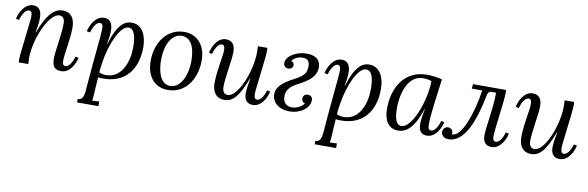

<svg xmlns="http://www.w3.org/2000/svg" viewBox="-52 -963 5114 1671"><g transform="rotate(10 2505.5 -128.0)"><path d="M195.8 -283.2C209 -356 242.7 -511.2 136.7 -511.2C57.1 -511.2 16.1 -417 6.8 -370.1L34.7 -364.3C54.7 -435.1 85.9 -460.9 107.9 -460.9C130.9 -460.9 134.8 -439.9 134.8 -416C134.8 -386.2 133.8 -382.3 115.7 -226.1C101.1 -100.1 95.7 -60.1 95.7 -25.9C95.7 -15.1 95.7 -8.8 96.7 0H180.7C179.7 -17.1 178.7 -33.2 178.7 -53.2C178.7 -222.2 283.7 -464.4 376 -464.4C415 -464.4 422.9 -426.3 422.9 -403.3C422.9 -296.4 392.1 -159.7 392.1 -85.4C392.1 -23.4 409.7 11.2 473.1 11.2C552.7 11.2 593.8 -82.5 603 -129.4L574.7 -135.7C554.7 -64.5 523.9 -38.6 502 -38.6C478 -38.6 475.1 -60.5 475.1 -85.4C475.1 -142.6 504.9 -270.5 504.9 -381.3C504.9 -450.7 476.1 -511.2 396 -511.2C331.1 -511.2 267.1 -465.3 198.7 -283.2Z M825.2 -292.5C839.4 -363.8 867.2 -511.2 763.2 -511.2C683.6 -511.2 642.6 -417 633.3 -370.1L662.6 -364.3C682.1 -435.1 712.4 -460.9 734.4 -460.9C760.3 -460.9 761.2 -434.1 761.2 -408.2C761.2 -356.9 736.3 -145 718.3 85C712.4 163.1 713.4 225.1 657.2 225.1V254.9H846.2V213.9L783.2 216.8C789.6 193.8 789.6 161.1 791.5 133.8L799.3 8.3C814.5 10.3 829.6 11.2 846.2 11.2C1039.6 11.2 1141.6 -122.6 1141.6 -317.4C1141.6 -422.4 1098.1 -511.2 1006.3 -511.2C947.3 -511.2 883.3 -475.6 828.6 -292.5ZM985.4 -464.4C1040.5 -464.4 1055.2 -390.6 1055.2 -299.3C1055.2 -177.7 1004.4 -22.9 863.3 -22.9C841.3 -22.9 823.2 -27.8 802.2 -34.7C805.2 -69.8 808.6 -100.1 813.5 -129.9C838.4 -292 912.6 -464.4 985.4 -464.4Z M1472.2 -511.2C1318.4 -511.2 1225.1 -375 1225.1 -212.9C1225.1 -88.9 1285.2 11.2 1417 11.2C1572.3 11.2 1662.1 -130.9 1662.1 -292C1662.1 -432.1 1580.1 -511.2 1472.2 -511.2ZM1457 -474.1C1555.2 -472.2 1576.2 -355 1574.2 -261.2C1572.3 -164.1 1532.2 -24.9 1426.3 -26.9C1334 -28.8 1311 -153.8 1313 -246.1C1314.9 -374 1368.2 -475.1 1457 -474.1Z M1740.7 -364.3C1760.7 -435.1 1789.1 -460.9 1811 -460.9C1835 -460.9 1837.9 -439 1837.9 -414.1C1837.9 -356.9 1806.2 -230 1806.2 -119.1C1806.2 -49.8 1835.4 11.2 1915.5 11.2C1980.5 11.2 2036.1 -30.8 2104 -212.9H2106.9C2097.2 -163.1 2088.9 -116.7 2088.9 -79.1C2088.9 -24.9 2111.8 11.2 2166 11.2C2246.1 11.2 2287.1 -83 2295.9 -129.9L2268.1 -135.7C2248 -64.9 2216.8 -40 2194.8 -40C2173.8 -40 2168 -60.1 2168 -84C2168 -113.8 2168.9 -113.8 2187 -270C2202.1 -396 2207 -439.9 2207 -474.1C2207 -484.9 2207 -491.2 2206.1 -500H2122.1C2123 -482.9 2124 -466.8 2124 -446.8C2124 -277.8 2026.9 -36.1 1935.1 -36.1C1896 -36.1 1888.2 -76.2 1888.2 -99.1C1888.2 -183.1 1920.9 -337.9 1920.9 -414.1C1920.9 -476.1 1893.1 -511.2 1839.8 -511.2C1759.8 -511.2 1722.2 -417 1712.9 -370.1Z M2612.8 -80.6C2587.4 -47.4 2545.9 -26.9 2502 -26.9C2462.4 -26.9 2424.8 -51.8 2424.8 -111.8C2424.8 -147.5 2438 -192.9 2516.1 -232.4C2624.5 -287.6 2670.9 -333 2676.3 -398.9C2681.2 -463.9 2643.1 -510.3 2555.7 -510.7C2458.5 -511.2 2377.4 -456.5 2373.5 -400.4C2371.6 -373.5 2387.7 -354.5 2415.5 -354.5C2439.5 -354.5 2456.1 -368.7 2456.5 -389.2C2457 -402.8 2450.7 -418.5 2429.7 -424.3C2454.6 -456.5 2491.2 -469.7 2524.4 -469.7C2557.1 -469.7 2591.8 -457 2585.9 -390.6C2582 -349.6 2569.3 -319.3 2493.2 -279.3C2366.2 -214.8 2334.5 -166.5 2334.5 -116.2C2334.5 -42.5 2393.6 11.2 2492.7 11.2C2579.1 11.2 2659.2 -41.5 2666 -108.9C2668.9 -140.1 2654.3 -159.7 2624.5 -159.7C2599.6 -159.7 2585 -145.5 2582.5 -124C2579.6 -98.1 2597.2 -82.5 2612.8 -80.6Z M2925.3 -292.5C2939.5 -363.8 2967.3 -511.2 2863.3 -511.2C2783.7 -511.2 2742.7 -417 2733.4 -370.1L2762.7 -364.3C2782.2 -435.1 2812.5 -460.9 2834.5 -460.9C2860.4 -460.9 2861.3 -434.1 2861.3 -408.2C2861.3 -356.9 2836.4 -145 2818.4 85C2812.5 163.1 2813.5 225.1 2757.3 225.1V254.9H2946.3V213.9L2883.3 216.8C2889.6 193.8 2889.6 161.1 2891.6 133.8L2899.4 8.3C2914.6 10.3 2929.7 11.2 2946.3 11.2C3139.6 11.2 3241.7 -122.6 3241.7 -317.4C3241.7 -422.4 3198.2 -511.2 3106.4 -511.2C3047.4 -511.2 2983.4 -475.6 2928.7 -292.5ZM3085.4 -464.4C3140.6 -464.4 3155.3 -390.6 3155.3 -299.3C3155.3 -177.7 3104.5 -22.9 2963.4 -22.9C2941.4 -22.9 2923.3 -27.8 2902.3 -34.7C2905.3 -69.8 2908.7 -100.1 2913.6 -129.9C2938.5 -292 3012.7 -464.4 3085.4 -464.4Z M3648.4 -212.9C3638.2 -163.1 3630.4 -116.7 3630.4 -79.1C3630.4 -24.9 3650.4 11.2 3704.1 11.2C3784.2 11.2 3825.2 -83 3834.5 -129.9L3806.2 -135.7C3786.1 -64.9 3755.4 -39.1 3733.4 -39.1C3704.1 -39.1 3705.1 -71.8 3705.1 -99.1C3705.1 -164.1 3728.5 -335 3749.5 -494.1C3706.1 -504.9 3655.3 -511.2 3615.2 -511.2C3420.4 -511.2 3323.2 -350.1 3323.2 -163.1C3323.2 -37.1 3378.4 11.2 3450.2 11.2C3505.4 11.2 3582 -16.1 3645.5 -212.9ZM3584.5 -475.1C3615.2 -475.1 3642.1 -471.2 3662.1 -462.9C3661.1 -284.2 3563.5 -32.7 3472.2 -32.7C3423.3 -32.7 3407.2 -94.7 3407.2 -179.7C3407.2 -326.7 3463.4 -475.1 3584.5 -475.1Z M4377.4 -135.7C4357.4 -64.9 4326.2 -40 4304.2 -40C4283.2 -40 4277.3 -60.1 4277.3 -84C4277.3 -146 4316.4 -397.9 4316.4 -474.1C4316.4 -484.9 4316.4 -491.2 4315.4 -500H4023.4L4019.5 -460H4111.8C4084 -264.2 4005.4 -28.3 3917.5 -38.1C3918.5 -42 3918.9 -45.9 3918.9 -52.7C3918.9 -75.7 3897.5 -92.3 3876 -92.3C3848.6 -92.3 3830.1 -68.8 3830.1 -43.9C3830.1 -14.6 3857.4 9.8 3895 9.8C4035.2 9.8 4111.8 -189 4158.2 -428.2C4163.1 -446.8 4172.4 -461.4 4191.4 -461.4H4232.9L4233.4 -442.4C4233.4 -323.2 4198.2 -147.5 4198.2 -79.1C4198.2 -24.9 4221.2 11.2 4275.4 11.2C4355.5 11.2 4396.5 -83 4405.3 -129.9Z M4451.7 -364.3C4471.7 -435.1 4500 -460.9 4522 -460.9C4545.9 -460.9 4548.8 -439 4548.8 -414.1C4548.8 -356.9 4517.1 -230 4517.1 -119.1C4517.1 -49.8 4546.4 11.2 4626.5 11.2C4691.4 11.2 4747.1 -30.8 4814.9 -212.9H4817.9C4808.1 -163.1 4799.8 -116.7 4799.8 -79.1C4799.8 -24.9 4822.8 11.2 4877 11.2C4957 11.2 4998 -83 5006.8 -129.9L4979 -135.7C4959 -64.9 4927.7 -40 4905.8 -40C4884.8 -40 4878.9 -60.1 4878.9 -84C4878.9 -113.8 4879.9 -113.8 4897.9 -270C4913.1 -396 4918 -439.9 4918 -474.1C4918 -484.9 4918 -491.2 4917 -500H4833C4834 -482.9 4835 -466.8 4835 -446.8C4835 -277.8 4737.8 -36.1 4646 -36.1C4606.9 -36.1 4599.1 -76.2 4599.1 -99.1C4599.1 -183.1 4631.8 -337.9 4631.8 -414.1C4631.8 -476.1 4604 -511.2 4550.8 -511.2C4470.7 -511.2 4433.1 -417 4423.8 -370.1Z"/></g></svg>

Font: Lora Italic
Style: Regular
Weight: 400
Italic angle: -3°
Designer: Olga Karpushina, Alexei Vanyashin
Foundry: Cyreal
Version: Version 1.011;PS 001.011;hotconv 1.0.70;makeotf.lib2.5.58329